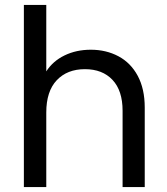

<svg xmlns="http://www.w3.org/2000/svg" viewBox="-20 -760 680 780"><path d="M349 -558Q411 -558 461 -531.5Q511 -505 539.5 -452Q568 -399 568 -323V0H478V-310Q478 -392 437 -435.5Q396 -479 325 -479Q253 -479 210.5 -434Q168 -389 168 -303V0H77V-740H168V-470Q195 -512 242.5 -535Q290 -558 349 -558Z"/></svg>

Font: DVN-Poppins
Style: Regular
Weight: 400
Designer: Ninad Kale (Devanagari), Jonny Pinhorn (Latin)
Foundry: Indian Type Foundry
Version: 4.004